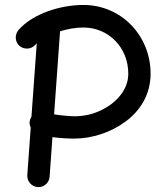

<svg xmlns="http://www.w3.org/2000/svg" viewBox="-20 -724 679 790"><path d="M60.1 -535.2C79.1 -519 108.9 -520.5 125 -539.6C127 -542 128.9 -543.9 131.3 -545.9L109.4 -244.1C107.9 -241.7 106.4 -238.8 105 -235.4C100.1 -223.1 100.6 -210.9 106.4 -198.7L92.3 -3.4C90.8 22 109.9 43.9 135.3 45.9C160.6 47.4 182.6 28.3 184.1 2.9L195.8 -159.7C229 -155.3 262.7 -153.8 285.6 -153.8C358.4 -153.8 436 -178.7 497.6 -224.6C559.1 -270.5 599.6 -336.9 599.6 -420.9C599.6 -576.2 480.5 -703.6 322.8 -703.6C228.5 -703.6 114.3 -667.5 56.2 -600.6C40 -581.5 41 -552.2 60.1 -535.2ZM322.8 -610.8C427.7 -610.8 507.8 -527.8 507.8 -420.9C507.8 -389.2 497.1 -359.9 476.1 -333C455.1 -306.2 427.7 -285.2 394 -269.5C360.4 -253.4 324.2 -245.6 285.6 -245.6C267.6 -245.6 231.4 -249 202.6 -253.4L227.1 -595.2C258.3 -605 292 -610.8 322.8 -610.8Z"/></svg>

Font: Mikhak Medium
Style: Regular
Weight: 500
Designer: Amin Abedi
Version: Version 3.2